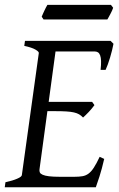

<svg xmlns="http://www.w3.org/2000/svg" viewBox="-20 -787 502 807"><path d="M418 -119.1Q408.2 -76.7 398.2 -45.4Q388.2 -14.2 382.8 0H0L2.9 -21Q33.7 -27.8 52.2 -35.9Q70.8 -43.9 71.8 -50.8L143.1 -564Q144 -569.8 128.9 -578.6Q113.8 -587.4 82 -594.2L85 -615.2H444.8L457 -603Q454.6 -590.3 450.9 -575.2Q447.3 -560.1 442.6 -544.9Q438 -529.8 433.1 -516.1Q428.2 -502.4 423.8 -493.2H402.8Q405.3 -515.6 404.8 -530.5Q404.3 -545.4 400.9 -554.4Q397.5 -563.5 391.6 -567.1Q385.7 -570.8 377 -570.8H213.4L184.6 -358.9H367.2L377 -345.2Q372.1 -338.4 366 -331.1Q359.9 -323.7 353.3 -316.7Q346.7 -309.6 340.3 -303.5Q334 -297.4 329.1 -293Q321.3 -301.3 312.5 -306.4Q303.7 -311.5 290.8 -314.5Q277.8 -317.4 259 -318.6Q240.2 -319.8 212.9 -319.8H179.2L146 -75.2Q145 -67.9 147.5 -62.3Q149.9 -56.6 159.2 -52.5Q168.5 -48.3 186 -46.1Q203.6 -43.9 232.9 -43.9H292Q312.5 -43.9 326.7 -46.4Q340.8 -48.8 352.3 -57.4Q363.8 -65.9 374.5 -82.5Q385.3 -99.1 398.9 -127.9ZM455.6 -754.4Q454.1 -749 450.9 -742.2Q447.8 -735.4 444.1 -728.5Q440.4 -721.7 437 -715.3Q433.6 -709 431.2 -705.1H163.1L155.3 -716.8Q157.2 -721.7 160.2 -728.3Q163.1 -734.9 166.3 -741.7Q169.4 -748.5 172.9 -755.1Q176.3 -761.7 179.2 -766.6H446.3Z"/></svg>

Font: Gentium Plus Eur
Style: Italic
Weight: 400
Italic angle: -8°
Designer: J. Victor Gaultney, Annie Olsen, Iska Routamaa, Becca Hirsbrunner
Foundry: SIL International
Version: Version 5.000